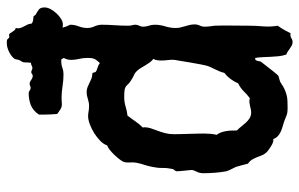

<svg xmlns="http://www.w3.org/2000/svg" viewBox="-182 -674 902 579"><g transform="rotate(-90 269.5 -385.0)"><path d="M536.1 -702.1Q536.1 -693.4 530.8 -683.6Q525.4 -673.8 517.8 -665.8Q510.3 -657.7 501.5 -652.3Q492.7 -647 485.8 -647Q482.9 -647 480.5 -647Q478 -647 475.1 -647.9Q477.5 -637.2 483.9 -625Q483.9 -611.3 479 -598.9Q474.1 -586.4 474.1 -573.2Q474.1 -562 479 -551.5Q483.9 -541 483.9 -529.8Q483.9 -509.3 482.4 -489.5Q481 -469.7 481 -449.2Q481 -442.9 482.4 -438.2Q483.9 -433.6 483.9 -428.2Q483.9 -421.9 481 -416.7Q478 -411.6 478 -404.8Q478 -396 481 -387.5Q483.9 -378.9 483.9 -370.1Q483.9 -353.5 479 -338.1Q474.1 -322.8 474.1 -306.2Q474.1 -298.8 475.8 -292Q477.5 -285.2 479.5 -278.3Q481.4 -271.5 483.2 -264.4Q484.9 -257.3 484.9 -250Q484.9 -240.7 481.4 -234.1Q478 -227.5 478 -220.2Q478 -212.4 479 -204.8Q480 -197.3 481 -189Q481.9 -164.1 481.4 -138.4Q481 -112.8 481 -86.9Q481 -64.9 479 -43Q477.1 -21 481 1Q474.1 10.3 468.8 19.8Q463.4 29.3 458 40L454.1 39.1Q447.8 39.1 442.9 42.5Q438 45.9 432.1 45.9Q426.3 45.9 421.6 43.5Q417 41 412.4 37.8Q407.7 34.7 403.3 31.5Q398.9 28.3 394 26.9Q390.1 15.1 388.9 3.4Q387.7 -8.3 387.2 -20Q386.7 -31.7 386.2 -43.5Q385.7 -55.2 383.8 -66.9H381.8Q377.9 -66.9 376.7 -64.7Q375.5 -62.5 374.8 -59.3Q374 -56.2 373.5 -53Q373 -49.8 371.1 -47.9Q361.3 -36.1 352.1 -23.7Q342.8 -11.2 332 1Q329.6 3.9 321 5.6Q312.5 7.3 307.1 11.2Q297.4 18.1 289.1 21.7Q280.8 25.4 272.7 27.6Q264.6 29.8 255.4 30.3Q246.1 30.8 233.9 30.8Q225.1 30.8 220 30Q214.8 29.3 210.9 27.8Q207 26.4 202.6 24.4Q198.2 22.5 190.9 20Q183.6 17.6 175.8 15.4Q168 13.2 161.1 10Q154.3 6.8 148.4 1.7Q142.6 -3.4 139.2 -12.2H134.8Q131.3 -12.2 126 -14.6Q120.6 -17.1 115 -20.8Q109.4 -24.4 104.2 -28.3Q99.1 -32.2 97.2 -35.2Q92.3 -40.5 89.6 -47.9Q86.9 -55.2 84 -62.5Q81.1 -69.8 76.9 -76.7Q72.8 -83.5 64.9 -88.9Q62.5 -98.1 60.3 -106.9Q58.1 -115.7 55.2 -125Q51.8 -132.3 48.1 -139.4Q44.4 -146.5 42 -153.8Q39.1 -168.9 37.6 -188.2Q36.1 -207.5 36.1 -223.1Q36.1 -234.4 41 -243.9Q45.9 -253.4 45.9 -258.8Q45.9 -260.7 45.2 -267.1Q44.4 -273.4 43.7 -280.8Q43 -288.1 42.5 -294.7Q42 -301.3 42 -303.2Q42 -306.2 44.9 -309.6Q47.9 -313 48.8 -315.9Q52.2 -331.1 52 -346.4Q51.8 -361.8 55.2 -377Q57.6 -389.6 61.5 -401.4Q65.4 -413.1 67.9 -425.8Q69.3 -435.1 68.6 -445.8Q67.9 -456.5 70.8 -464.8Q72.8 -469.2 78.9 -477.1Q85 -484.9 92.5 -492.7Q100.1 -500.5 107.7 -506.3Q115.2 -512.2 120.1 -513.2Q123 -523.4 133.3 -533.7Q143.6 -543.9 156.7 -552.2Q169.9 -560.5 183.8 -565.7Q197.8 -570.8 208 -570.8Q215.3 -570.8 222.9 -569.3Q230.5 -567.9 238.8 -567.9Q249.5 -567.9 260 -571.5Q270.5 -575.2 280.8 -575.2Q289.1 -575.2 295.7 -572.5Q302.2 -569.8 308.6 -566.7Q314.9 -563.5 321.3 -560.8Q327.6 -558.1 335.9 -558.1Q338.9 -558.1 339.6 -554.2Q340.3 -550.3 341.8 -547.9Q345.2 -544.9 354 -542.5Q362.8 -540 368.2 -535.2Q373 -540.5 376.2 -544.4Q379.4 -548.3 381.1 -552.5Q382.8 -556.6 383.3 -561.3Q383.8 -565.9 383.8 -573.2Q383.8 -585.9 380.9 -597.9Q377.9 -609.9 377.9 -622.1Q377.9 -627.9 379.4 -633.8Q380.9 -639.6 383.8 -644Q380.9 -648.4 380.6 -650.1Q380.4 -651.9 374 -651.9Q363.3 -651.9 354 -648.4Q344.7 -645 335 -645Q316.9 -645 298.6 -647.9Q280.3 -650.9 262.2 -650.9Q257.3 -650.9 252.9 -650.4Q248.5 -649.9 244.1 -649.9Q235.8 -649.9 228.8 -654.3Q221.7 -658.7 214.8 -664.1Q213.9 -674.8 213.4 -684.8Q212.9 -694.8 212.9 -706.1V-719.2Q225.6 -737.8 242.4 -743.9Q259.3 -750 277.8 -750Q281.7 -750 285.4 -747.1Q289.1 -744.1 293 -744.1Q296.9 -744.1 299.6 -745.6Q302.2 -747.1 306.2 -747.1Q311.5 -747.1 317.6 -742.4Q323.7 -737.8 330.1 -737.8Q333 -737.8 335.4 -740Q337.9 -742.2 340.8 -742.2Q344.2 -742.2 347.2 -740.5Q350.1 -738.8 353 -738.8Q357.4 -738.8 360.8 -741Q364.3 -743.2 369.1 -743.2Q370.1 -748.5 370.1 -752Q370.1 -755.4 370.1 -756.8Q370.1 -762.7 370.6 -765.1Q371.1 -767.6 372.1 -769.5Q373 -771.5 374.5 -773.4Q376 -775.4 377.9 -779.8Q378.9 -783.2 379.2 -786.1Q379.4 -789.1 380.9 -792Q383.3 -796.4 388.9 -800.8Q394.5 -805.2 401.1 -808.6Q407.7 -812 414.6 -814Q421.4 -815.9 426.8 -815.9Q430.2 -815.9 433.1 -815.9Q436 -815.9 439 -814.9L444.8 -809.1Q447.3 -808.1 449.5 -808.6Q451.7 -809.1 453.1 -809.1Q456.1 -809.1 458 -806.2Q460 -803.2 462.2 -799.8Q464.4 -796.4 467 -793Q469.7 -789.6 474.1 -789.1Q474.1 -787.6 473.6 -785.6Q473.1 -783.7 473.1 -782.2Q473.1 -776.4 475.3 -771.5Q477.5 -766.6 480 -762Q482.4 -757.3 484.6 -752.9Q486.8 -748.5 486.8 -744.1Q486.8 -741.2 489 -739.7Q491.2 -738.3 494.6 -737.3Q498 -736.3 501.2 -736.1Q504.4 -735.8 506.8 -735.8L509.8 -734.9L514.2 -729Q522.5 -724.6 529.3 -719.7Q536.1 -714.8 536.1 -702.1ZM380.9 -374Q374.5 -378.9 370.1 -385Q365.7 -391.1 361.8 -397.7Q357.9 -404.3 354 -410.9Q350.1 -417.5 345.2 -422.9Q338.9 -429.7 332.8 -432.1Q326.7 -434.6 319.8 -439Q309.6 -444.8 305.7 -449.2Q301.8 -453.6 298.1 -456.5Q294.4 -459.5 287.6 -460.7Q280.8 -461.9 265.1 -461.9Q251 -461.9 237.5 -457.8Q224.1 -453.6 210 -452.1Q201.2 -440.9 192.9 -428.7Q184.6 -416.5 173.8 -405.8L174.8 -401.9Q174.8 -391.6 171.6 -381.8Q168.5 -372.1 164.3 -361.3Q160.2 -350.6 157 -338.4Q153.8 -326.2 153.8 -312Q153.8 -304.7 154.1 -292.5Q154.3 -280.3 154.8 -267.1Q155.3 -253.9 155.5 -241.7Q155.8 -229.5 155.8 -222.2Q155.8 -212.4 155 -202.6Q154.3 -192.9 151.9 -183.1Q156.7 -177.2 159.4 -169.4Q162.1 -161.6 163.3 -153.6Q164.6 -145.5 164.8 -137.5Q165 -129.4 165 -122.1Q171.4 -116.2 177 -108.9Q182.6 -101.6 188.7 -95Q194.8 -88.4 202.1 -83.7Q209.5 -79.1 219.2 -79.1Q224.1 -79.1 229.5 -80.3Q234.9 -81.5 240.2 -82.8Q245.6 -84 251 -84.5Q256.3 -85 262.2 -83Q273.4 -91.3 283.4 -101.6Q293.5 -111.8 307.1 -118.2Q312.5 -130.9 320.6 -141.6Q328.6 -152.3 338.9 -160.2Q340.3 -167.5 343.3 -174.3Q346.2 -181.2 349.4 -187.7Q352.5 -194.3 355.7 -200.9Q358.9 -207.5 360.8 -214.8Q361.8 -217.8 364.5 -232.2Q367.2 -246.6 370.1 -263.4Q373 -280.3 375.2 -294.2Q377.4 -308.1 377.9 -310.1Q378.9 -319.8 377.4 -330.1Q376 -340.3 376 -351.1Q376 -356.9 377 -362.8Q377.9 -368.7 380.9 -374Z"/></g></svg>

Font: Margarine
Style: Regular
Weight: 400
Designer: Astigmatic (AOETI)
Foundry: Astigmatic (AOETI)
Version: Version 1.000